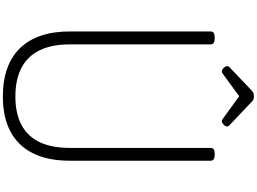

<svg xmlns="http://www.w3.org/2000/svg" viewBox="-240 -1486 1745 1304"><g transform="rotate(90 632.0 -833.5)"><path d="M635 19Q527 19 444.5 -10.5Q362 -40 306 -98Q250 -156 221.5 -240.5Q193 -325 193 -435V-1393Q193 -1407 204 -1413.5Q215 -1420 237 -1420Q259 -1420 270 -1413.5Q281 -1407 281 -1393V-435Q281 -315 320 -233Q359 -151 438 -108.5Q517 -66 635 -66Q752 -66 830 -108.5Q908 -151 946 -233Q984 -315 984 -435V-1393Q984 -1407 995 -1413.5Q1006 -1420 1028 -1420Q1071 -1420 1071 -1393V-435Q1071 -288 1021 -186.5Q971 -85 874 -33Q777 19 635 19ZM464 -1468Q454 -1468 441.5 -1480Q429 -1492 429 -1502Q429 -1505 429 -1509Q429 -1513 435 -1519L589 -1666Q596 -1673 605 -1679.5Q614 -1686 633 -1686Q652 -1686 660.5 -1679.5Q669 -1673 676 -1666L832 -1518Q837 -1513 837.5 -1509Q838 -1505 838 -1502Q838 -1492 825.5 -1480Q813 -1468 803 -1468Q796 -1468 791 -1471.5Q786 -1475 778 -1481L633 -1586L489 -1481Q482 -1475 476 -1471.5Q470 -1468 464 -1468Z"/></g></svg>

Font: Playwrite BE WAL
Style: Regular
Weight: 400
Designer: Veronika Burian, José Scaglione
Foundry: TypeTogether
Version: Version 1.002